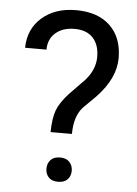

<svg xmlns="http://www.w3.org/2000/svg" viewBox="-52 -762 577 808"><g transform="rotate(5 236.0 -358.0)"><path d="M174.3 -200.2Q175.3 -258.3 187.5 -292Q199.7 -325.7 237.3 -366.7L301.3 -432.6Q342.3 -479 342.3 -532.2Q342.3 -583.5 315.4 -612.5Q288.6 -641.6 237.3 -641.6Q187.5 -641.6 157.2 -615.2Q127 -588.9 127 -544.4H36.6Q37.6 -623.5 93 -672.1Q148.4 -720.7 237.3 -720.7Q329.6 -720.7 381.1 -671.1Q432.6 -621.6 432.6 -535.2Q432.6 -449.7 353.5 -366.7L300.3 -314Q264.6 -274.4 264.6 -200.2ZM170.4 -45.4Q170.4 -67.4 183.8 -82.3Q197.3 -97.2 223.6 -97.2Q250 -97.2 263.7 -82.3Q277.3 -67.4 277.3 -45.4Q277.3 -23.4 263.7 -9Q250 5.4 223.6 5.4Q197.3 5.4 183.8 -9Q170.4 -23.4 170.4 -45.4Z"/></g></svg>

Font: Roboto-ThirdPerson-AD3FC
Style: ThirdPerson-AD3FC
Weight: 400
Designer: Google
Version: Version 2.137; 2017